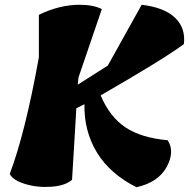

<svg xmlns="http://www.w3.org/2000/svg" viewBox="-20 -785 792 805"><path d="M314 -765Q370 -765 407 -747L309 -460L306 -430L432 -510L574 -765Q668 -754 713.5 -711Q759 -668 751 -600Q664 -536 402 -385Q440 -295 506 -251Q572 -207 683 -197Q714 -149 678.5 -84.5Q643 -20 552 0Q441 -56 386.5 -145.5Q332 -235 334 -348L300 -331Q298 -297 292 -194.5Q286 -92 282 -31Q253 -6 194 -2Q135 2 84 -14Q33 -30 21 -56Q86 -228 143 -545V-723Q230 -765 314 -765Z"/></svg>

Font: Tillana ExtraBold
Style: Regular
Weight: 800
Designer: Lipi Raval (Devanagari, Latin), Jonny Pinhorn (Latin)
Foundry: Indian Type Foundry
Version: Version 2.003;PS 1.0;hotconv 1.0.79;makeotf.lib2.5.61930; tt